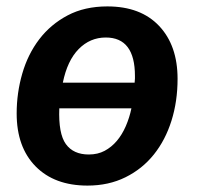

<svg xmlns="http://www.w3.org/2000/svg" viewBox="-20 -564 616 599"><path d="M315 -544Q419 -544 476.5 -483Q534 -422 534 -318Q534 -248 515 -187.5Q496 -127 460 -82Q424 -37 371.5 -11Q319 15 253 15Q150 15 91 -45Q32 -105 32 -210Q32 -274 49.5 -334.5Q67 -395 102.5 -441.5Q138 -488 191 -516Q244 -544 315 -544ZM257 -82Q285 -82 306.5 -93.5Q328 -105 344.5 -124.5Q361 -144 372.5 -170.5Q384 -197 390 -226H165Q162 -147 185.5 -114.5Q209 -82 257 -82ZM310 -447Q261 -447 225.5 -411Q190 -375 176 -306H400Q401 -315 401 -319V-327Q401 -447 310 -447Z"/></svg>

Font: Xgbmvzvtohvqztyvzapvmeyoton
Style: Regular
Weight: 500
Italic angle: -8°
Designer: Carrois Corporate & Edenspiekermann
Foundry: Carrois Corporate GbR & Edenspiekermann AG
Version: Version 2.001